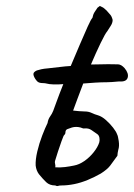

<svg xmlns="http://www.w3.org/2000/svg" viewBox="-20 -642 451 646"><path d="M100 -85Q99 -105 105.5 -132.5Q112 -160 122 -186Q132 -212 140 -228Q142 -241 148.5 -250Q155 -259 159 -269Q161 -274 170 -299Q179 -324 193 -359Q185 -358 177 -358Q169 -358 160 -358Q154 -358 146.5 -359Q139 -360 131 -362Q116 -362 110 -365Q104 -368 99 -376Q92 -387 92.5 -393.5Q93 -400 104 -405Q110 -407 119 -409Q128 -411 141 -412Q161 -414 180.5 -416.5Q200 -419 218 -420Q234 -458 249 -493Q264 -528 275 -552.5Q286 -577 291 -582Q293 -593 298 -601Q303 -609 308 -616Q310 -617 312 -619Q314 -621 316 -622Q323 -619 327 -616.5Q331 -614 340 -605Q346 -598 351 -592.5Q356 -587 359 -575Q359 -565 352.5 -555Q346 -545 341 -537Q334 -529 318.5 -497Q303 -465 286 -425Q302 -425 316.5 -425.5Q331 -426 344 -426Q367 -426 377.5 -425.5Q388 -425 399 -413Q414 -395 409.5 -380.5Q405 -366 381 -368Q374 -367 356.5 -366Q339 -365 321 -365Q317 -365 300.5 -364Q284 -363 260 -361Q249 -332 240 -308Q231 -284 226 -270Q232 -269 245.5 -268Q259 -267 265 -267Q278 -267 288.5 -262Q299 -257 310 -254Q323 -250 336.5 -238Q350 -226 360.5 -212.5Q371 -199 374 -190Q377 -185 379.5 -167.5Q382 -150 378 -138Q377 -133 376 -128Q375 -123 375 -118Q360 -97 350.5 -84.5Q341 -72 319 -58Q298 -46 275 -36.5Q252 -27 229.5 -22.5Q207 -18 186 -18Q180 -18 175.5 -16.5Q171 -15 166 -18Q147 -18 135.5 -29Q124 -40 111 -56Q102 -68 100 -85ZM166 -79Q183 -78 199 -80Q215 -82 229 -85Q246 -88 263.5 -100Q281 -112 295 -129.5Q309 -147 314 -163Q316 -170 314.5 -178.5Q313 -187 307 -191Q297 -198 287.5 -204.5Q278 -211 265 -210Q262 -209 258 -210.5Q254 -212 251 -213Q236 -217 222 -213Q213 -210 206.5 -207.5Q200 -205 200 -195Q200 -191 194 -185Q193 -183 187 -167Q181 -151 175 -132Q169 -113 165 -100Q164 -96 165.5 -90Q167 -84 166 -79Z"/></svg>

Font: Caveat Medium
Style: Regular
Weight: 500
Designer: Pablo Impallari
Foundry: Pablo Impallari
Version: Version 2.000